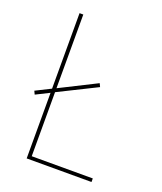

<svg xmlns="http://www.w3.org/2000/svg" viewBox="-136 -824 772 913"><g transform="rotate(20 250.0 -367.5)"><path d="M108 0V-332L40 -298L32 -315L108 -353V-735H127V-362L312 -455L320 -438L127 -342V-18H436V0Z"/></g></svg>

Font: Iosevka SS04 Thin
Style: Regular
Weight: 100
Monospace: yes
Designer: Belleve Invis
Foundry: Belleve Invis
Version: Version 19.0.0; ttfautohint (v1.8.4)